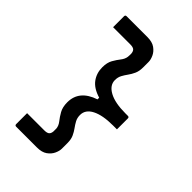

<svg xmlns="http://www.w3.org/2000/svg" viewBox="-266 -866 1132 1132"><g transform="rotate(45 300.0 -299.5)"><path d="M206 -446Q206 -485 220.5 -510.5Q235 -536 250.5 -555.5Q266 -575 269 -596Q270 -604 270 -611Q270 -618 270 -625Q268 -644 258 -651Q248 -658 228 -658H84V-749Q84 -760 95 -760H268Q309 -760 332.5 -743Q356 -726 366.5 -703Q377 -680 377 -661V-615Q377 -584 367 -562Q357 -540 344.5 -523Q332 -506 322 -487.5Q312 -469 312 -445Q312 -402 360 -376Q408 -350 494 -350H515Q526 -350 526 -339V-248H494Q408 -248 360 -223.5Q312 -199 312 -154Q312 -130 322 -111.5Q332 -93 344.5 -76Q357 -59 367 -37.5Q377 -16 377 16V62Q377 81 366.5 104Q356 127 332.5 144Q309 161 268 161H95Q84 161 84 150V59H228Q248 59 258 52Q268 45 270 26V1Q268 -21 252 -41Q236 -61 221 -87.5Q206 -114 206 -154Q206 -254 320 -292V-306Q260 -324 233 -360.5Q206 -397 206 -446Z"/></g></svg>

Font: Recursive Mn Lnr St Med
Style: Regular
Weight: 500
Monospace: yes
Version: Version 1.079;hotconv 1.0.112;makeotfexe 2.5.65598; ttfautoh